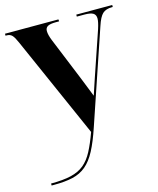

<svg xmlns="http://www.w3.org/2000/svg" viewBox="-115 -617 770 934"><g transform="rotate(-15 270.0 -150.0)"><path d="M28 226Q89 226 129 216.5Q169 207 195.5 185Q222 163 241.5 126Q261 89 281 34L55 -477Q43 -505 33 -515.5Q23 -526 7 -526H0V-536H269L270 -526H254Q225 -526 212.5 -519Q200 -512 200 -496Q200 -486 203 -474Q206 -462 212 -447L301 -229Q316 -191 324 -171Q332 -151 339 -133Q346 -154 353 -175Q360 -196 366 -214L443 -440Q454 -474 454 -491Q454 -510 441 -518Q428 -526 397 -526H359V-536H540V-526H537Q505 -526 488.5 -510.5Q472 -495 458 -452L300 14Q277 83 254 126.5Q231 170 202.5 194Q174 218 135 227Q96 236 40 236H28Z"/></g></svg>

Font: Noto Serif Display SemiCondensed
Style: Bold
Weight: 700
Width: 4
Designer: Monotype Design Team
Foundry: Monotype Imaging Inc.
Version: Version 2.009